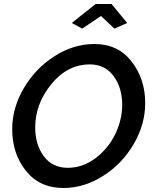

<svg xmlns="http://www.w3.org/2000/svg" viewBox="-20 -935 765 960"><path d="M339 -820 458 -915H538L616 -820L552 -792L485 -855L391 -792ZM41 -289Q41 -395 99 -494Q157 -593 252.5 -654Q348 -715 452 -715Q570 -715 638 -627.5Q706 -540 706 -419Q706 -314 649 -215.5Q592 -117 496.5 -56Q401 5 297 5Q178 5 109.5 -81Q41 -167 41 -289ZM591 -411Q591 -496 548 -554.5Q505 -613 429 -613Q317 -613 236.5 -514Q156 -415 156 -298Q156 -212 199 -154Q242 -96 319 -96Q394 -96 458 -144.5Q522 -193 556.5 -265Q591 -337 591 -411Z"/></svg>

Font: Raleway-v4020 SemiBold
Style: Italic
Weight: 600
Italic angle: -12°
Designer: Matt McInerney, Pablo Impallari, Rodrigo Fuenzalida
Foundry: Matt McInerney, Pablo Impallari, Rodrigo Fuenzalida
Version: Version 4.020;PS 004.020;hotconv 1.0.88;makeotf.lib2.5.64775